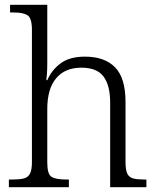

<svg xmlns="http://www.w3.org/2000/svg" viewBox="-20 -780 657 800"><path d="M17 0V-32H33Q62 -32 79.5 -36.5Q97 -41 105 -56.5Q113 -72 113 -105V-655Q113 -705 94.5 -716.5Q76 -728 37 -728H22V-760H177V-514Q177 -493 175.5 -471.5Q174 -450 173 -446H177Q195 -488 232.5 -516Q270 -544 334 -544Q416 -544 459.5 -499.5Q503 -455 503 -355V-105Q503 -72 510.5 -56.5Q518 -41 535 -36.5Q552 -32 580 -32H590V0H439V-352Q439 -424 411.5 -461Q384 -498 319 -498Q251 -498 214 -454Q177 -410 177 -326V-102Q177 -54 195 -43Q213 -32 256 -32H267V0Z"/></svg>

Font: Noto Serif Myanmar Light
Style: Regular
Weight: 300
Designer: Ben Mitchell and the Monotype Design Team
Foundry: Monotype Imaging Inc.
Version: Version 2.106; ttfautohint (v1.8.4.7-5d5b)